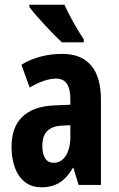

<svg xmlns="http://www.w3.org/2000/svg" viewBox="-20 -786 504 816"><path d="M254 -766H105V-756C131 -720 208 -638 243 -606H336V-619C314 -650 272 -724 254 -766ZM245 -557C179 -557 120 -541 71 -511L106 -414C151 -440 187 -452 218 -452C260 -452 279 -423 279 -364V-341L211 -338C93 -333 29 -275 29 -162C29 -74 65 10 155 10C219 10 257 -17 290 -73H292L314 0H409V-363C409 -491 352 -557 245 -557ZM242 -252 279 -254V-203C279 -137 250 -94 209 -94C177 -94 160 -118 160 -167C160 -221 187 -249 242 -252Z"/></svg>

Font: Noto Sans Lao Looped ExtraCondensed
Style: Bold
Weight: 700
Width: 2
Designer: Mark Frömberg, Ben Mitchell
Foundry: The Fontpad Ltd
Version: Version 1.002